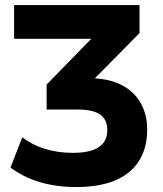

<svg xmlns="http://www.w3.org/2000/svg" viewBox="-20 -739 654 770"><path d="M287.1 11.2C476.6 11.2 570.3 -76.2 570.3 -220.2C570.3 -335.9 494.6 -418 360.4 -424.8L539.6 -606.4V-718.8H36.6V-583.5H346.2L167 -399.9V-299.8H289.1C376.5 -299.8 410.2 -272.5 410.2 -216.3C410.2 -156.2 364.3 -126 272.5 -126C191.4 -126 121.1 -147.9 69.3 -188.5L22 -66.9C89.4 -17.1 175.3 11.2 287.1 11.2Z"/></svg>

Font: Winston ExtraBold
Style: Regular
Weight: 800
Designer: Vernon Adams, Kim Jin-seong, David Berlow, Cristiano Sobral
Foundry: The Winston Project Authors
Version: Version 3.004